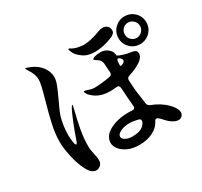

<svg xmlns="http://www.w3.org/2000/svg" viewBox="-164 -1013 1327 1259"><g transform="rotate(-30 500.0 -383.5)"><path d="M308 -423Q308 -422 301 -392Q284 -326 272.5 -263Q261 -200 261 -140Q261 -122 264 -105.5Q267 -89 270 -75Q277 -49 277 -27Q277 -3 261.5 10Q246 23 230 23Q195 23 168.5 -27.5Q142 -78 127.5 -145.5Q113 -213 113 -257Q113 -317 127.5 -384Q142 -451 168 -542Q184 -599 191.5 -631.5Q199 -664 199 -684Q199 -723 167 -770Q158 -784 158 -787Q158 -790 162 -790Q167 -790 199 -777Q243 -758 269.5 -722Q296 -686 296 -644Q296 -620 281.5 -584Q267 -548 240 -490Q211 -430 204 -407Q184 -340 184 -269Q184 -245 188 -217.5Q192 -190 200 -190Q206 -190 217 -224Q234 -274 256 -328.5Q278 -383 290 -406Q296 -417 299.5 -422.5Q303 -428 306 -428Q308 -428 308 -423ZM469 -743Q466 -751 466 -755Q466 -759 470 -759Q474 -759 482 -754Q500 -742 527 -736.5Q554 -731 571 -731Q621 -731 699 -761Q716 -767 729 -767Q751 -767 764.5 -754.5Q778 -742 778 -721Q778 -696 742 -682Q672 -654 610 -654Q554 -654 519 -681Q497 -697 487 -710Q477 -723 469 -743ZM998 -655Q998 -611 967 -580.5Q936 -550 892 -550Q849 -550 818 -580.5Q787 -611 787 -655Q787 -699 818 -729.5Q849 -760 892 -760Q936 -760 967 -729.5Q998 -699 998 -655ZM950 -655Q950 -679 932.5 -696Q915 -713 892 -713Q868 -713 851.5 -696Q835 -679 835 -655Q835 -631 852 -614Q869 -597 892 -597Q916 -597 933 -614Q950 -631 950 -655ZM747 -172Q814 -146 856.5 -104.5Q899 -63 899 -30Q899 -14 887.5 -3.5Q876 7 861 7Q843 7 820.5 -6.5Q798 -20 777 -44Q765 -58 752 -69Q745 -75 739 -75Q729 -75 723 -61Q704 -24 660.5 -2Q617 20 559 20Q508 20 472 3.5Q436 -13 417.5 -37.5Q399 -62 399 -84Q399 -139 459 -170Q519 -201 598 -201Q619 -201 629 -200H632Q641 -200 646 -205Q651 -210 650 -220Q644 -282 639 -365Q638 -375 632 -380.5Q626 -386 615 -384Q590 -381 566 -381Q537 -381 513 -387Q482 -395 459.5 -410.5Q437 -426 426 -441Q415 -456 415 -463Q415 -468 422 -468Q425 -468 443 -462Q445 -461 460 -456.5Q475 -452 490 -452Q537 -452 610 -465Q629 -469 628 -489L623 -560Q620 -578 610.5 -587.5Q601 -597 588 -604.5Q575 -612 575 -616Q575 -623 593.5 -629Q612 -635 637 -635Q669 -635 692 -616.5Q715 -598 718 -576Q719 -572 719 -566Q719 -562 735 -555Q773 -541 791 -538L811 -535Q833 -532 843.5 -525.5Q854 -519 854 -501Q854 -473 818.5 -449Q783 -425 726 -407Q708 -401 708 -383L710 -347Q712 -298 724 -224L728 -195Q731 -178 747 -172ZM718 -492Q729 -497 730 -497Q743 -504 743 -516Q743 -521 738 -528Q730 -538 721.5 -540.5Q713 -543 711 -537Q707 -529 707 -523Q706 -518 706 -495Q706 -492 709.5 -491Q713 -490 718 -492ZM649 -103Q650 -105 650 -110Q650 -125 633 -128Q597 -137 570 -137Q531 -137 502 -123Q473 -109 473 -90Q473 -74 494 -62.5Q515 -51 544 -51Q590 -51 614.5 -64.5Q639 -78 649 -103Z"/></g></svg>

Font: Shippori Antique B1
Style: Regular
Weight: 400
Designer: FONTDASU
Foundry: FONTDASU / Google Inc. / but / Adobe
Version: Version 2.001